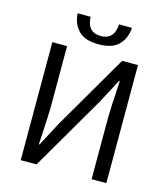

<svg xmlns="http://www.w3.org/2000/svg" viewBox="-122 -936 900 1031"><g transform="rotate(15 328.0 -420.5)"><path d="M90 0V-656H172V-317Q172 -273 162 -108H166L237 -242L478 -656H566V0H484V-343Q484 -383 494 -548H490L419 -414L178 0ZM181 -841H253Q257 -755 332 -755Q407 -755 411 -841H483Q480 -784 444.5 -746.5Q409 -709 332 -709Q255 -709 219.5 -746.5Q184 -784 181 -841Z"/></g></svg>

Font: Toshiba Sans
Style: Regular
Weight: 400
Designer: Paul D. Hunt
Foundry: Toshiba Corporation
Version: Version 2.020;PS 2.0;hotconv 1.0.86;makeotf.lib2.5.63406